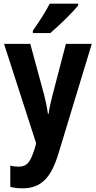

<svg xmlns="http://www.w3.org/2000/svg" viewBox="-20 -786 522 1046"><path d="M406 -756V-766H251C228 -721 193 -667 159 -619V-606H254C302 -646 376 -719 406 -756ZM2 -547 177 -5 168 27C145 97 128 122 81 122C66 122 49 120 36 116V232C55 237 77 240 102 240C204 240 258 183 298 52L480 -547H339L266 -267C256 -228 248 -195 245 -166H241C237 -197 229 -234 221 -267L145 -547Z"/></svg>

Font: Noto Sans Thai Looped Condensed
Style: Bold
Weight: 700
Width: 3
Designer: Sasikarn Vongin, Ben Mitchell
Foundry: The Fontpad Ltd
Version: Version 1.001